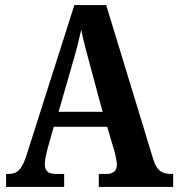

<svg xmlns="http://www.w3.org/2000/svg" viewBox="-20 -734 700 754"><path d="M4 0H232V-51H198C167 -51 156 -65 156 -90C156 -108 163 -135 167 -151L191 -236H401L430 -138C433 -124 439 -102 439 -87C439 -61 422 -51 397 -51H368V0H660V-51H650C616 -51 595 -65 582 -108L397 -714H272L84 -124C65 -64 45 -51 14 -51H4ZM210 -295 266 -489C279 -533 290 -576 299 -617C307 -575 319 -532 332 -484L383 -295Z"/></svg>

Font: Noto Serif Sinhala Condensed
Style: Bold
Weight: 700
Width: 3
Designer: Jelle Bosma - Monotype Design Team
Foundry: Monotype Imaging Inc.
Version: Version 2.007